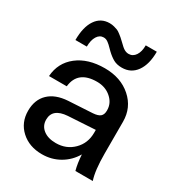

<svg xmlns="http://www.w3.org/2000/svg" viewBox="-174 -827 874 948"><g transform="rotate(30 263.0 -353.0)"><path d="M174.8 -716.8Q188 -716.8 200.7 -713.4Q213.4 -710 220.7 -707Q228 -704.1 240 -694.8Q252 -685.5 254.6 -683.1Q257.3 -680.7 270 -668.9Q294.4 -644.5 305.2 -638.7Q317.4 -631.8 330.1 -631.8Q354 -631.8 368.4 -653.3Q382.8 -674.8 382.8 -710.9H445.8Q445.8 -638.7 416.3 -597.4Q386.7 -556.2 335 -556.2Q306.6 -556.2 286.9 -567.1Q267.1 -578.1 246.1 -598.1Q242.2 -602.1 234.1 -610.1Q226.1 -618.2 221.7 -622.3Q217.3 -626.5 210.4 -631.6Q203.6 -636.7 197.3 -638.9Q190.9 -641.1 184.1 -641.1Q161.1 -641.1 147.5 -618.9Q133.8 -596.7 133.8 -560.1H68.8Q68.8 -634.3 96.7 -675.5Q124.5 -716.8 174.8 -716.8ZM474.1 -147.9Q474.1 -50.3 491.2 0H392.1Q381.8 -37.1 378.9 -86.9Q352.1 -41 306.9 -14.9Q261.7 11.2 207 11.2Q134.3 11.2 87.6 -31.5Q41 -74.2 41 -141.1Q41 -204.1 79.3 -241Q117.7 -277.8 188 -282.2L324.2 -290Q353.5 -292 365.7 -302.7Q377.9 -313.5 377.9 -335.9V-337.9Q377.9 -378.4 345.2 -406.7Q312.5 -435.1 265.1 -435.1Q156.2 -435.1 146 -340.8H44.9Q50.3 -418.9 110.1 -465.6Q169.9 -512.2 265.1 -512.2Q356.4 -512.2 415.3 -460.2Q474.1 -408.2 474.1 -328.1ZM140.1 -147.9Q140.1 -112.8 167 -91.8Q193.8 -70.8 238.8 -70.8Q298.3 -70.8 338.1 -110.4Q377.9 -149.9 377.9 -210V-226.1L223.1 -216.8Q140.1 -210.9 140.1 -147.9Z"/></g></svg>

Font: Overused Grotesk Medium
Style: Regular
Weight: 500
Version: Version 0.002